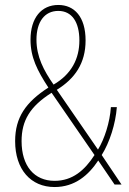

<svg xmlns="http://www.w3.org/2000/svg" viewBox="-20 -744 520 774"><path d="M215 -724C147 -724 103 -672 103 -584C103 -513 130 -460 175 -391C84 -332 41 -271 41 -175C41 -61 104 10 200 10C282 10 337 -38 376 -97L442 0H470L390 -119C422 -170 446 -245 451 -312H427C423 -251 401 -183 375 -141L209 -382C282 -427 325 -489 325 -581C325 -676 280 -724 215 -724ZM215 -700C270 -700 300 -655 300 -581C300 -507 268 -445 196 -403C156 -460 127 -516 127 -584C127 -655 159 -700 215 -700ZM188 -370 361 -119C321 -57 272 -15 200 -15C118 -15 67 -75 67 -175C67 -258 101 -315 188 -370Z"/></svg>

Font: Noto Sans Arabic UI Cn Th
Style: Regular
Weight: 100
Width: 3
Designer: Monotype Design Team, Nadine Chahine and Nizar Qandah
Foundry: Monotype Imaging Inc.
Version: Version 2.010